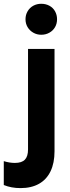

<svg xmlns="http://www.w3.org/2000/svg" viewBox="-72 -760 365 1005"><path d="M-52.2 208.5V83.5Q-22 92.8 5.9 92.8Q42 92.8 58.3 75.7Q74.7 58.6 74.7 22.5V-503.9H213.4V31.7Q213.4 93.3 192.6 136.5Q171.9 179.7 132.1 202.1Q92.3 224.6 35.2 224.6Q-12.7 224.6 -52.2 208.5ZM61.5 -659.2Q61.5 -682.1 72.5 -700.9Q83.5 -719.7 102.3 -730Q121.1 -740.2 144 -740.2Q167.5 -740.2 186.5 -730Q205.6 -719.7 216.1 -700.9Q226.6 -682.1 226.6 -659.2Q226.6 -636.2 216.1 -617.9Q205.6 -599.6 186.5 -588.9Q167.5 -578.1 144 -578.1Q121.1 -578.1 102.3 -588.9Q83.5 -599.6 72.5 -617.9Q61.5 -636.2 61.5 -659.2Z"/></svg>

Font: Wanted Sans Std Variable
Style: Regular
Weight: 400
Designer: Original Design by Kil Hyung-jin and Kang Hanbin, Wanted Lab, Inc;
Foundry: Wanted Lab, Inc.
Version: Version 1.003;Glyphs 3.2 (3227)